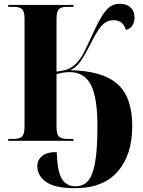

<svg xmlns="http://www.w3.org/2000/svg" viewBox="-20 -740 754 1009"><path d="M374 249Q268 249 222 216Q176 183 176 133Q176 101 201 80Q226 59 278 59Q281 159 304.5 199Q328 239 377 239Q419 239 444 209Q469 179 480.5 109.5Q492 40 492 -77Q492 -228 457.5 -294.5Q423 -361 346 -361Q330 -361 311 -358Q292 -355 277 -350V-74Q277 -32 291.5 -21Q306 -10 331 -10H366V0H23V-10H55Q80 -10 94.5 -21.5Q109 -33 109 -74V-641Q109 -682 94.5 -693Q80 -704 55 -704H23V-714H366V-704H330Q305 -704 291 -693Q277 -682 277 -640V-364Q320 -369 340 -378Q360 -387 378 -404Q402 -427 421.5 -465.5Q441 -504 465 -557Q493 -619 515 -654.5Q537 -690 558.5 -705Q580 -720 610 -720Q646 -720 666.5 -700.5Q687 -681 687 -648Q687 -623 675 -605Q663 -587 641 -583Q636 -604 620.5 -619Q605 -634 574 -634Q548 -634 524 -614.5Q500 -595 467 -531Q440 -478 422 -447Q404 -416 387.5 -398.5Q371 -381 349 -371Q518 -368 596.5 -299Q675 -230 675 -78Q675 74 598.5 161.5Q522 249 374 249Z"/></svg>

Font: Noto Serif Display SemiCondensed ExtraBold
Style: Regular
Weight: 800
Width: 4
Designer: Monotype Design Team
Foundry: Monotype Imaging Inc.
Version: Version 2.009